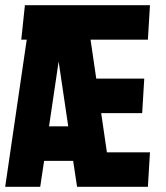

<svg xmlns="http://www.w3.org/2000/svg" viewBox="-20 -720 640 740"><path d="M0 0 83 -567H62L76 -700H558L550 -567H329L351 -417H536L528 -284H370L392 -133H558L550 0H277L262 -100H150L135 0ZM169 -233H243L206 -483Z"/></svg>

Font: Karantina
Style: Bold
Weight: 700
Designer: Rony Koch
Foundry: Rony Koch
Version: Version 1.000; ttfautohint (v1.8.3)